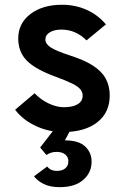

<svg xmlns="http://www.w3.org/2000/svg" viewBox="-20 -543 532 807"><path d="M244.8 12Q185.1 12 130.4 -13.5Q75.7 -39 43.6 -81.8L125.4 -151Q151.2 -124.1 184.5 -108.2Q217.8 -92.4 248.6 -92.4Q286.4 -92.4 306.9 -105.2Q327.4 -117.9 327.4 -141.2Q327.4 -155.8 317.8 -167.6Q308.2 -179.4 283.6 -191.7Q259.1 -203.9 214.6 -220.2Q128.3 -251.7 92.5 -288.4Q56.6 -325.1 56.6 -381.4Q56.6 -444.7 107.6 -483.9Q158.7 -523 240.6 -523Q296.4 -523 343.7 -501.9Q391 -480.8 425.2 -440.6L343.6 -373.2Q298.5 -418.6 238.4 -418.6Q207.9 -418.6 189.4 -407.2Q170.8 -395.9 170.8 -377.2Q170.8 -358.6 192.7 -344Q214.5 -329.4 274.2 -309.8Q332.8 -291.3 369.8 -267.8Q406.7 -244.3 423.9 -213.4Q441.2 -182.5 441.2 -142Q441.2 -70 388.8 -29Q336.4 12 244.8 12ZM231.2 243.6Q190.5 243.6 164.2 230.5Q137.8 217.4 122.8 198L178.4 156.8Q184.4 165.2 194.7 170.2Q205 175.2 219 175.2Q241.9 175.2 254.6 164.4Q267.4 153.6 267.4 135Q267.4 116.9 254 106.2Q240.7 95.4 217.2 95.4Q205.2 95.4 194.8 98.8Q184.3 102.3 175 108.4L148.8 77L208.4 0H278L252.8 47Q311.3 47 338.1 72.8Q365 98.5 365 136Q365 182.7 329.9 213.1Q294.9 243.6 231.2 243.6Z"/></svg>

Font: Overpass
Style: Regular
Weight: 400
Designer: Delve Withrington, Dave Bailey, Thomas Jockin
Foundry: Delve Fonts LLC
Version: Version 4.000